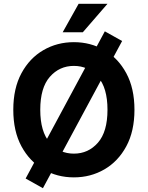

<svg xmlns="http://www.w3.org/2000/svg" viewBox="-20 -923 778 1011"><path d="M50 -345Q50 -458 93 -537.5Q136 -617 208.5 -659Q281 -701 369 -701Q457 -701 529.5 -659Q602 -617 645 -537.5Q688 -458 688 -345Q688 -232 645 -152.5Q602 -73 529.5 -31Q457 11 369 11Q281 11 208.5 -31Q136 -73 93 -152.5Q50 -232 50 -345ZM192 -345Q192 -229 242.5 -171.5Q293 -114 369 -114Q445 -114 495.5 -171.5Q546 -229 546 -345Q546 -461 495.5 -518.5Q445 -576 369 -576Q293 -576 242.5 -518.5Q192 -461 192 -345ZM115 17 532 -758 623 -707 206 68ZM310 -753 394 -903H546L416 -753Z"/></svg>

Font: Radio Canada SemiBold
Style: Regular
Weight: 600
Designer: Charles Daoud, Etienne Aubert Bonn, Alexandre Saumier Demers, Jacques Le Bailly
Foundry: Radio-Canada
Version: Version 2.104; ttfautohint (v1.8.4.7-5d5b);gftools[0.9.28.de